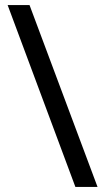

<svg xmlns="http://www.w3.org/2000/svg" viewBox="-20 -734 412 754"><path d="M96 -714 363 0H276L10 -714Z"/></svg>

Font: guzrati25
Style: Book
Weight: 400
Designer: Jelle Bosma - Monotype Design Team, Universal Thirst
Foundry: Monotype Imaging Inc.
Version: Version 2.106